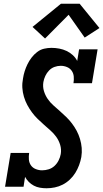

<svg xmlns="http://www.w3.org/2000/svg" viewBox="-20 -999 552 1027"><path d="M229 8Q211 8 193.5 5Q176 2 161 -6Q146 -14 134 -26Q122 -38 114 -53L106 0H7L37 -181H136Q133 -163 134.5 -145.5Q136 -128 145.5 -114.5Q155 -101 171.5 -94.5Q188 -88 205 -88Q223 -88 240.5 -93.5Q258 -99 271.5 -111.5Q285 -124 293.5 -141Q302 -158 305 -175Q309 -200 302 -223.5Q295 -247 281.5 -266Q268 -285 250.5 -300.5Q233 -316 215.5 -331.5Q198 -347 181.5 -363Q165 -379 151 -398Q137 -417 126 -437.5Q115 -458 108 -481.5Q101 -505 99.5 -529.5Q98 -554 103 -579Q106 -599 112 -618Q118 -637 127 -655.5Q136 -674 149 -691Q162 -708 179 -721Q196 -734 216 -738.5Q236 -743 255 -743Q277 -743 297.5 -739Q318 -735 336 -726.5Q354 -718 369 -704.5Q384 -691 393 -673L403 -735H502L472 -554H373Q376 -572 374.5 -589.5Q373 -607 363.5 -620.5Q354 -634 338 -640.5Q322 -647 305 -647Q288 -647 271.5 -641Q255 -635 242.5 -622Q230 -609 222.5 -593Q215 -577 212 -560Q208 -535 215 -512Q222 -489 235 -470Q248 -451 265.5 -435.5Q283 -420 300.5 -404.5Q318 -389 334.5 -373Q351 -357 365 -338.5Q379 -320 390 -299.5Q401 -279 408 -255.5Q415 -232 417 -208Q419 -184 415 -159Q411 -137 403 -115.5Q395 -94 383 -74.5Q371 -55 353.5 -38.5Q336 -22 315.5 -11.5Q295 -1 273 3.5Q251 8 229 8ZM221 -793 154 -855 306 -979H406L512 -849L433 -798L347 -920Z"/></svg>

Font: Iosevka Curly Slab Oblique
Style: Bold
Weight: 700
Italic angle: -9°
Monospace: yes
Designer: Belleve Invis
Foundry: Belleve Invis
Version: Version 11.1.0; ttfautohint (v1.8.3)